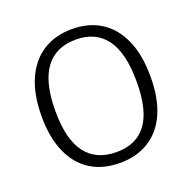

<svg xmlns="http://www.w3.org/2000/svg" viewBox="-133 -885 1028 1028"><g transform="rotate(-20 381.0 -371.0)"><path d="M381 10Q284 10 214.5 -33.5Q145 -77 107.5 -161.5Q70 -246 70 -367Q70 -491 108 -577Q146 -663 216 -707.5Q286 -752 382 -752Q478 -752 547 -707.5Q616 -663 653.5 -578Q691 -493 691 -369Q691 -247 654 -162.5Q617 -78 547 -34Q477 10 381 10ZM383 -51Q497 -51 554.5 -129Q612 -207 612 -369Q612 -533 553.5 -612.5Q495 -692 382 -692Q267 -692 208 -612Q149 -532 149 -369Q149 -207 208.5 -129Q268 -51 383 -51Z"/></g></svg>

Font: Libre Franklin Thin Light
Style: Regular
Weight: 300
Version: Version 3.000